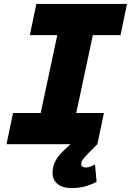

<svg xmlns="http://www.w3.org/2000/svg" viewBox="-20 -730 663 972"><path d="M13 0 46 -158H186L270 -552H131L164 -710H623L590 -552H450L366 -158H506L473 0ZM341 222Q296 222 271 201Q246 180 246 146Q246 111 262 82.5Q278 54 309 26L361 -22L473 0L434 39Q414 59 402.5 73.5Q391 88 391 101Q391 109 397.5 113.5Q404 118 414 118Q426 118 439 113Q452 108 461 103L469 190Q451 201 418.5 211.5Q386 222 341 222Z"/></svg>

Font: Geist Mono Black
Style: Italic
Weight: 900
Italic angle: -12°
Monospace: yes
Designer: Basement.studio, Andrés Briganti, Mateo Zaragoza
Foundry: Basement.studio, Vercel, Andrés Briganti, Guido Ferreyra, Mateo Zaragoza
Version: Version 1.500; ttfautohint (v1.8.4.7-5d5b)